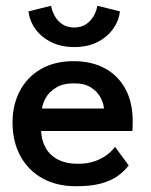

<svg xmlns="http://www.w3.org/2000/svg" viewBox="-20 -635 524 667"><path d="M123 -180Q124 -147.5 138.5 -121.5Q153 -95.5 181.2 -80.8Q209.5 -66 250.5 -66Q286 -66 311.8 -75.8Q337.5 -85.5 354.5 -99.2Q371.5 -113 379.5 -125L427 -60.5Q411.5 -39.5 388 -23Q364.5 -6.5 329.8 2.8Q295 12 244 12Q177 12 127.5 -15.5Q78 -43 50.8 -93Q23.5 -143 23.5 -210Q23.5 -270 48.5 -318.2Q73.5 -366.5 121.2 -394.5Q169 -422.5 236 -422.5Q298.5 -422.5 344.5 -397.5Q390.5 -372.5 415.8 -325.8Q441 -279 441 -213Q441 -209 440.8 -196.5Q440.5 -184 439.5 -180ZM341 -258Q340.5 -274 330.2 -294.5Q320 -315 297.5 -330.2Q275 -345.5 237.5 -345.5Q199 -345.5 175 -330.8Q151 -316 139.5 -295.8Q128 -275.5 126 -258ZM238 -471.5Q192.5 -471.5 158.2 -488.5Q124 -505.5 103.5 -533.5Q83 -561.5 79 -595.5L157.5 -615Q160 -599 169.2 -581.2Q178.5 -563.5 195.5 -551.5Q212.5 -539.5 238 -539.5Q263 -539.5 280 -551.5Q297 -563.5 306.5 -581.2Q316 -599 318 -615L396.5 -595.5Q393 -563 373 -534.8Q353 -506.5 318.8 -489Q284.5 -471.5 238 -471.5Z"/></svg>

Font: League Spartan Medium
Style: Regular
Weight: 500
Foundry: The League of Moveable Type
Version: Version 2.002